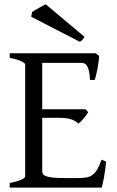

<svg xmlns="http://www.w3.org/2000/svg" viewBox="-20 -859 536 879"><path d="M465.8 -119.1Q461.9 -77.1 455.8 -45.7Q449.7 -14.2 445.8 0H24.4V-21Q57.6 -27.8 76.4 -35.9Q95.2 -43.9 95.2 -50.8V-564Q95.2 -569.8 77.4 -578.6Q59.6 -587.4 24.4 -594.2V-615.2H418L434.1 -603Q433.1 -590.3 431.2 -575.2Q429.2 -560.1 426.3 -544.9Q423.3 -529.8 420.2 -516.1Q417 -502.4 414.1 -493.2H392.1Q391.1 -515.6 387.9 -530.8Q384.8 -545.9 379.9 -554.9Q375 -564 367.9 -567.6Q360.8 -571.3 352.1 -571.3H173.3V-358.9H371.1L383.8 -345.2Q379.9 -338.4 374.3 -330.8Q368.7 -323.2 362.5 -316.2Q356.4 -309.1 350.3 -303Q344.2 -296.9 338.9 -293Q331.5 -300.3 323 -305.2Q314.5 -310.1 303.5 -313.5Q292.5 -316.9 277.6 -318.4Q262.7 -319.8 242.2 -319.8H173.3V-75.2Q173.3 -67.9 176.8 -62.3Q180.2 -56.6 190.9 -52.5Q201.7 -48.3 221.2 -46.1Q240.7 -43.9 272.9 -43.9H335.9Q358.4 -43.9 374.3 -46.4Q390.1 -48.8 402.3 -57.4Q414.6 -65.9 424.6 -82.5Q434.6 -99.1 444.8 -127.9ZM123 -782.2 127 -804.2Q131.3 -807.1 139.6 -812Q147.9 -816.9 157.2 -822.3Q166.5 -827.6 175.3 -832.3Q184.1 -836.9 189.5 -839.4L367.2 -689.9Q363.3 -683.6 358.4 -678Q353.5 -672.4 345.7 -667.5Z"/></svg>

Font: Akkhara
Style: Regular
Weight: 400
Designer: J. Victor Gaultney
Version: Version 1.00 June 13, 2006, initial release